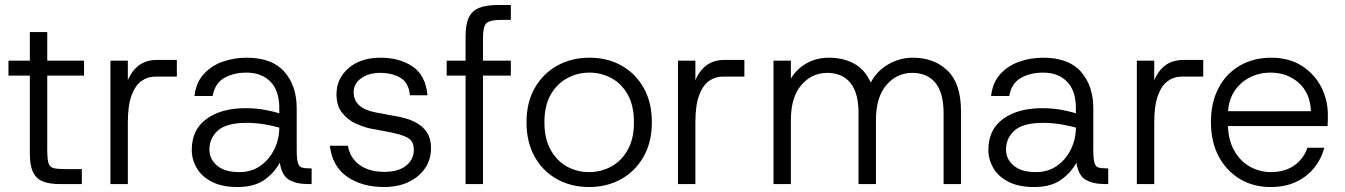

<svg xmlns="http://www.w3.org/2000/svg" viewBox="-20 -740 5410 772"><path d="M218 0Q180 0 153.5 -10Q127 -20 113.5 -46.5Q100 -73 100 -122V-436H14V-496H100V-611H170V-496H318V-436H170V-135Q170 -99 175.5 -83Q181 -67 197.5 -63.5Q214 -60 248 -60H309V0Z M424 0V-496H494V-417Q510 -456 539 -477.5Q568 -499 611 -499H691V-432H604Q574 -432 549 -414.5Q524 -397 509 -356.5Q494 -316 494 -247V0Z M935 12Q873 12 832 -9Q791 -30 771 -64.5Q751 -99 751 -137Q751 -219 810.5 -262Q870 -305 967 -305Q1008 -305 1044 -298.5Q1080 -292 1103 -284V-305Q1103 -375 1067.5 -411.5Q1032 -448 971 -448Q919 -448 881.5 -426.5Q844 -405 835 -354H762Q768 -408 799 -442Q830 -476 875.5 -492Q921 -508 971 -508Q1074 -508 1123.5 -451.5Q1173 -395 1173 -305V-138Q1173 -102 1177.5 -86Q1182 -70 1193.5 -66.5Q1205 -63 1225 -63H1233V0H1218Q1172 0 1142.5 -17Q1113 -34 1105 -86Q1083 -45 1042.5 -16.5Q1002 12 935 12ZM942 -48Q992 -48 1028 -74Q1064 -100 1083.5 -141Q1103 -182 1103 -227Q1079 -234 1043.5 -240Q1008 -246 972 -246Q890 -246 856 -215Q822 -184 822 -139Q822 -100 853 -74Q884 -48 942 -48Z M1524 12Q1437 12 1377 -28.5Q1317 -69 1306 -154H1379Q1387 -105 1425.5 -77Q1464 -49 1526 -49Q1582 -49 1613 -74Q1644 -99 1644 -138Q1644 -167 1626 -181.5Q1608 -196 1558 -206Q1537 -211 1516.5 -214.5Q1496 -218 1475 -222Q1444 -228 1411 -243Q1378 -258 1355.5 -286.5Q1333 -315 1333 -361Q1333 -424 1381.5 -466Q1430 -508 1510 -508Q1586 -508 1638.5 -473Q1691 -438 1699 -357H1628Q1624 -406 1591 -426.5Q1558 -447 1508 -447Q1463 -447 1432.5 -425.5Q1402 -404 1402 -369Q1402 -305 1490 -288Q1503 -286 1515.5 -283.5Q1528 -281 1540.5 -278.5Q1553 -276 1565 -274Q1586 -271 1611 -264Q1636 -257 1659.5 -243Q1683 -229 1698 -205.5Q1713 -182 1713 -144Q1713 -99 1689.5 -64Q1666 -29 1623.5 -8.5Q1581 12 1524 12Z M1852 0V-594Q1852 -642 1865 -669.5Q1878 -697 1907 -708.5Q1936 -720 1984 -720H2034V-660H1995Q1950 -660 1936 -647Q1922 -634 1922 -588V0ZM1776 -436V-496H2034V-436Z M2348 12Q2276 12 2219 -20Q2162 -52 2129.5 -110.5Q2097 -169 2097 -248Q2097 -328 2130 -386Q2163 -444 2220.5 -476Q2278 -508 2350 -508Q2423 -508 2479.5 -476Q2536 -444 2568.5 -386Q2601 -328 2601 -248Q2601 -169 2568 -110.5Q2535 -52 2478 -20Q2421 12 2348 12ZM2348 -48Q2397 -48 2438 -70.5Q2479 -93 2504 -137.5Q2529 -182 2529 -248Q2529 -315 2504.5 -359Q2480 -403 2439 -425.5Q2398 -448 2350 -448Q2302 -448 2260.5 -425.5Q2219 -403 2194 -359Q2169 -315 2169 -248Q2169 -182 2194 -137.5Q2219 -93 2259.5 -70.5Q2300 -48 2348 -48Z M2706 0V-496H2776V-417Q2792 -456 2821 -477.5Q2850 -499 2893 -499H2973V-432H2886Q2856 -432 2831 -414.5Q2806 -397 2791 -356.5Q2776 -316 2776 -247V0Z M3090 0V-496H3160V-424Q3184 -464 3224 -486Q3264 -508 3313 -508Q3372 -508 3415.5 -483.5Q3459 -459 3481 -408Q3506 -455 3552 -481.5Q3598 -508 3650 -508Q3736 -508 3790 -456Q3844 -404 3844 -293V0H3774V-285Q3774 -367 3741 -407Q3708 -447 3648 -447Q3586 -447 3544 -398Q3502 -349 3502 -257V0H3432V-285Q3432 -367 3399 -407Q3366 -447 3306 -447Q3244 -447 3202 -398Q3160 -349 3160 -257V0Z M4138 12Q4076 12 4035 -9Q3994 -30 3974 -64.5Q3954 -99 3954 -137Q3954 -219 4013.5 -262Q4073 -305 4170 -305Q4211 -305 4247 -298.5Q4283 -292 4306 -284V-305Q4306 -375 4270.5 -411.5Q4235 -448 4174 -448Q4122 -448 4084.5 -426.5Q4047 -405 4038 -354H3965Q3971 -408 4002 -442Q4033 -476 4078.5 -492Q4124 -508 4174 -508Q4277 -508 4326.5 -451.5Q4376 -395 4376 -305V-138Q4376 -102 4380.5 -86Q4385 -70 4396.5 -66.5Q4408 -63 4428 -63H4436V0H4421Q4375 0 4345.5 -17Q4316 -34 4308 -86Q4286 -45 4245.5 -16.5Q4205 12 4138 12ZM4145 -48Q4195 -48 4231 -74Q4267 -100 4286.5 -141Q4306 -182 4306 -227Q4282 -234 4246.5 -240Q4211 -246 4175 -246Q4093 -246 4059 -215Q4025 -184 4025 -139Q4025 -100 4056 -74Q4087 -48 4145 -48Z M4551 0V-496H4621V-417Q4637 -456 4666 -477.5Q4695 -499 4738 -499H4818V-432H4731Q4701 -432 4676 -414.5Q4651 -397 4636 -356.5Q4621 -316 4621 -247V0Z M5089 12Q5019 12 4965 -20.5Q4911 -53 4880 -111.5Q4849 -170 4849 -249Q4849 -328 4879.5 -386Q4910 -444 4965 -476Q5020 -508 5091 -508Q5163 -508 5214 -475.5Q5265 -443 5292 -391Q5319 -339 5319 -279Q5319 -269 5319 -258Q5319 -247 5318 -233H4903V-293H5251Q5248 -366 5202 -407Q5156 -448 5088 -448Q5043 -448 5004 -428Q4965 -408 4941 -369.5Q4917 -331 4917 -274V-247Q4917 -180 4942 -135.5Q4967 -91 5006.5 -69.5Q5046 -48 5089 -48Q5145 -48 5183 -74Q5221 -100 5237 -146H5305Q5293 -101 5264 -65Q5235 -29 5191 -8.5Q5147 12 5089 12Z"/></svg>

Font: Host Grotesk Light Light
Style: Regular
Weight: 300
Version: Version 1.003